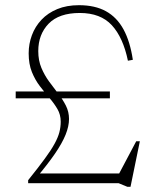

<svg xmlns="http://www.w3.org/2000/svg" viewBox="-20 -706 606 740"><path d="M473 -472Q454.5 -561.5 411 -608.8Q367.5 -656 287.5 -656Q207.5 -656 167.5 -614.8Q127.5 -573.5 127.5 -509Q127.5 -473 139.5 -444.5Q151.5 -416 169.2 -391.8Q187 -367.5 204.5 -345Q222 -322.5 234 -298.8Q246 -275 246 -247.5Q246 -219.5 232.8 -186.8Q219.5 -154 191.5 -113.2Q163.5 -72.5 118.5 -19V-37.5H453L432.5 -24.5L505 -161.5H519L483 14H471L437 0H88.5V-11.5Q127.5 -60 152.2 -93.8Q177 -127.5 190.2 -151.8Q203.5 -176 208.8 -196.2Q214 -216.5 214 -237Q214 -264 201.5 -285.5Q189 -307 170.8 -328.2Q152.5 -349.5 134 -373.5Q115.5 -397.5 103 -428.2Q90.5 -459 90.5 -500.5Q90.5 -537 103 -570.5Q115.5 -604 140 -630Q164.5 -656 200.8 -671Q237 -686 284.5 -686Q346 -686 388.2 -662.8Q430.5 -639.5 456 -592.8Q481.5 -546 492 -475.5ZM403.5 -353.5V-327H40.5V-353.5Z"/></svg>

Font: Newsreader 16pt 16pt ExtraLight
Style: Regular
Weight: 250
Version: Version 1.003